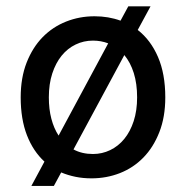

<svg xmlns="http://www.w3.org/2000/svg" viewBox="-20 -560 597 616"><path d="M136.7 -247.6Q136.7 -209.5 144.8 -179Q152.8 -148.4 168 -125L327.1 -420.9Q304.2 -429.7 278.3 -429.7Q248.5 -429.7 222.7 -417.2Q196.8 -404.8 177.7 -381.3Q158.7 -357.9 147.7 -324.2Q136.7 -290.5 136.7 -247.6ZM419.9 -247.6Q419.9 -291.5 409.2 -325.7Q398.4 -359.9 378.9 -383.3L215.8 -80.6Q242.7 -65.9 278.3 -65.9Q307.6 -65.9 333.5 -78.4Q359.4 -90.8 378.7 -114.3Q397.9 -137.7 408.9 -171.4Q419.9 -205.1 419.9 -247.6ZM462.9 -539.6 421.9 -463.9Q463.4 -431.6 486.8 -377.4Q510.3 -323.2 510.3 -247.6Q510.3 -184.6 491.2 -136Q472.2 -87.4 439.9 -54.4Q407.7 -21.5 364.7 -4.6Q321.8 12.2 273.4 12.2Q246.6 12.2 222.4 7.3Q198.2 2.4 176.3 -6.8L152.8 36.6H80.6L122.6 -41.5Q86.4 -74.7 66.4 -126.2Q46.4 -177.7 46.4 -247.6Q46.4 -310.5 65.4 -359.1Q84.5 -407.7 116.7 -440.7Q148.9 -473.6 191.9 -490.7Q234.9 -507.8 283.2 -507.8Q328.1 -507.8 366.7 -493.7L391.6 -539.6Z"/></svg>

Font: Andika Eur
Style: Regular
Weight: 400
Designer: Victor Gaultney, Annie Olsen, Julie Remington, Don Collingsworth, Eric Hays, Becca Hirsbrunner
Foundry: SIL International
Version: Version 5.000